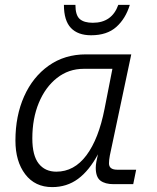

<svg xmlns="http://www.w3.org/2000/svg" viewBox="-20 -752 640 784"><path d="M193 12Q123 12 83 -40.5Q43 -93 43 -178Q43 -279 78.5 -358.5Q114 -438 179 -484Q244 -530 331 -530H516L437 -157Q432 -136 428.5 -117Q425 -98 425 -85Q425 -59 459 -59H536L524 0H444Q409 0 390 -14.5Q371 -29 371 -67Q371 -78 373.5 -91.5Q376 -105 380 -122Q344 -55 298.5 -21.5Q253 12 193 12ZM210 -51Q283 -51 333 -118Q383 -185 407 -308L439 -471H322Q260 -471 212.5 -433.5Q165 -396 138.5 -332Q112 -268 112 -187Q112 -117 138 -84Q164 -51 210 -51ZM352 -608Q298 -608 269.5 -638Q241 -668 241 -732H288Q288 -690 305.5 -674.5Q323 -659 359 -659Q437 -659 463 -732H510Q493 -676 455 -642Q417 -608 352 -608Z"/></svg>

Font: Geist Mono Light
Style: Italic
Weight: 300
Italic angle: -12°
Monospace: yes
Designer: Basement.studio, Andrés Briganti, Mateo Zaragoza
Foundry: Basement.studio, Vercel, Andrés Briganti, Guido Ferreyra, Mateo Zaragoza
Version: Version 1.500; ttfautohint (v1.8.4.7-5d5b)